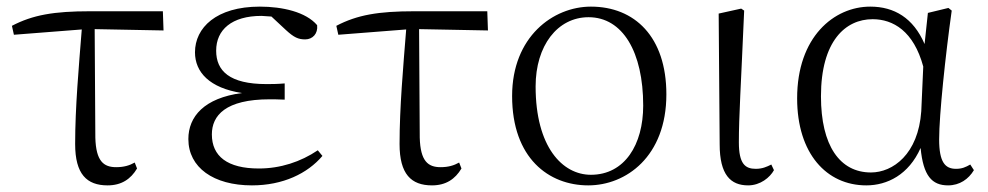

<svg xmlns="http://www.w3.org/2000/svg" viewBox="-20 -546 2985 580"><path d="M305 14C347 14 375 -5 394 -37L387 -55C371 -46 354 -41 331 -41C293 -41 270 -59 268 -130L266 -458L474 -454L472 -512H252C143 -512 79 -501 16 -468L22 -441L227 -457C218 -344 207 -221 207 -111C207 -20 242 14 305 14Z M741 14C835 14 909 -22 954 -75L940 -92C888 -57 827 -37 762 -37C667 -37 620 -74 620 -140C620 -197 661 -246 795 -246C806 -246 815 -246 840 -245V-294C816 -292 801 -292 785 -292C673 -292 633 -332 633 -393C633 -456 680 -498 770 -498L800 -496L844 -455C868 -433 881 -427 902 -427C924 -427 941 -444 938 -470C904 -510 833 -526 765 -526C633 -526 569 -462 569 -388C569 -328 613 -280 711 -265C597 -250 549 -194 549 -126C549 -40 625 14 741 14Z M1285 14C1327 14 1355 -5 1374 -37L1367 -55C1351 -46 1334 -41 1311 -41C1273 -41 1250 -59 1248 -130L1246 -458L1454 -454L1452 -512H1232C1123 -512 1059 -501 996 -468L1002 -441L1207 -457C1198 -344 1187 -221 1187 -111C1187 -20 1222 14 1285 14Z M1757 14C1871 14 1993 -73 1993 -261C1993 -435 1897 -526 1765 -526C1651 -526 1527 -435 1527 -256C1527 -68 1638 14 1757 14ZM1765 -18C1679 -18 1598 -102 1598 -285C1598 -408 1664 -494 1758 -494C1861 -494 1923 -389 1923 -227C1923 -109 1867 -18 1765 -18Z M2240 14C2277 14 2306 -10 2318 -32L2310 -49C2296 -42 2283 -36 2263 -36C2231 -36 2212 -51 2212 -116C2212 -195 2218 -282 2228 -514L2219 -520L2151 -505L2154 -110C2154 -18 2187 14 2240 14Z M2597 14C2660 14 2725 -18 2761 -99C2769 -15 2795 14 2844 14C2879 14 2906 -5 2922 -32L2911 -49C2897 -41 2886 -36 2868 -36C2835 -36 2817 -56 2817 -125C2817 -199 2836 -379 2855 -514L2845 -522L2783 -507L2773 -413C2739 -492 2681 -526 2609 -526C2499 -526 2388 -434 2388 -249C2388 -82 2477 14 2597 14ZM2769 -345 2763 -210C2754 -80 2677 -25 2611 -25C2517 -25 2460 -106 2460 -255C2460 -422 2534 -488 2616 -488C2678 -488 2740 -452 2769 -345Z"/></svg>

Font: Source Han Serif CN Light
Style: Regular
Weight: 300
Designer: Ryoko NISHIZUKA 西塚涼子 (kana & ideographs); Frank Grießhammer (Latin, Greek & Cyrillic); Wenlong ZHANG 张文龙 (bopomofo); San
Foundry: Adobe
Version: Version 2.003;hotconv 1.1.1;makeotfexe 2.6.0